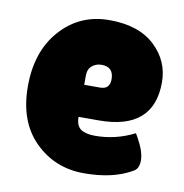

<svg xmlns="http://www.w3.org/2000/svg" viewBox="-65 -571 615 643"><g transform="rotate(10 243.0 -250.0)"><path d="M423 -27Q360 10 261 10Q162 10 94 -57.5Q26 -125 26 -244.5Q26 -364 91.5 -437Q157 -510 257 -510Q357 -510 411.5 -459Q466 -408 466 -335Q466 -173 280 -173H211Q211 -143 227.5 -131.5Q244 -120 276 -120Q346 -120 409 -152Q410 -153 418 -138Q442 -95 442 -65.5Q442 -36 423 -27ZM298 -316Q298 -358 257 -358Q238 -358 224.5 -346.5Q211 -335 211 -313V-282H265Q298 -282 298 -316Z"/></g></svg>

Font: Lilita One Rus
Style: Regular
Weight: 400
Designer: Juan Montoreano
Foundry: Juan Montoreano
Version: Version 1.002